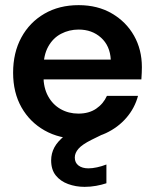

<svg xmlns="http://www.w3.org/2000/svg" viewBox="-20 -528 598 747"><path d="M286 12Q211 12 153.5 -20.5Q96 -53 63.5 -110.5Q31 -168 31 -245Q31 -323 63 -382Q95 -441 152.5 -474.5Q210 -508 286 -508Q360 -508 415.5 -475.5Q471 -443 501.5 -389Q532 -335 532 -267Q532 -257 531.5 -245Q531 -233 530 -219H118V-296H411Q408 -350 373 -381.5Q338 -413 286 -413Q249 -413 217.5 -396.5Q186 -380 167.5 -346.5Q149 -313 149 -262V-233Q149 -187 167 -154Q185 -121 216 -103.5Q247 -86 285 -86Q326 -86 354 -105Q382 -124 396 -155H517Q504 -107 471.5 -69.5Q439 -32 392 -10Q345 12 286 12ZM309 199Q275 199 245 188Q215 177 197 154.5Q179 132 179 96Q179 69 191.5 45.5Q204 22 233.5 -1.5Q263 -25 314 -47L362 -67L389 -10L336 16Q300 34 285.5 50.5Q271 67 271 85Q271 105 285.5 116Q300 127 324 127Q339 127 357.5 123Q376 119 394 112V185Q376 191 354 195Q332 199 309 199Z"/></svg>

Font: DM Sans 36pt SemiBold
Style: Regular
Weight: 600
Designer: Colophon Foundry, Jonny Pinhorn
Foundry: Colophon Foundry
Version: Version 4.004;gftools[0.9.30]